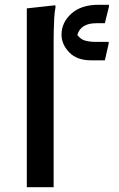

<svg xmlns="http://www.w3.org/2000/svg" viewBox="-20 -782 495 802"><path d="M92 -747 211 -760 212 -752Q208 -734 206.5 -707Q205 -680 204.5 -652Q204 -624 204 -604V0H92ZM237 -637Q237 -688 278 -725Q319 -762 391 -762H435V-754L418 -685H382Q317 -685 303 -636Q317 -617 337 -612Q357 -607 380 -607H434V-600L418 -530H361Q301 -530 269 -563.5Q237 -597 237 -637Z"/></svg>

Font: Kufam Medium
Style: Regular
Weight: 500
Designer: Wael Morcos, Artur Schmal
Foundry: Original Type
Version: Version 1.300; ttfautohint (v1.8.3)